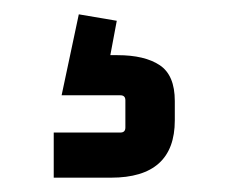

<svg xmlns="http://www.w3.org/2000/svg" viewBox="-20 -34 316 268"><path d="M155 144V106Q155 99 148 99H66L90 -14L143 -5L134 43H144Q182 43 203 57Q224 71 224 107V134Q224 214 135 214H55V151H148Q155 151 155 144Z"/></svg>

Font: Gemunu Libre ExtraLight
Style: Bold
Weight: 700
Version: Version 1.100